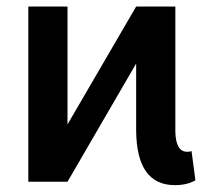

<svg xmlns="http://www.w3.org/2000/svg" viewBox="-20 -548 632 579"><path d="M65.4 -528.3H183.6V-172.9L390.6 -528.3H508.8V-150.4Q510.3 -90.3 544.4 -90.3Q552.7 -90.3 557.6 -92.3L569.3 -4.4Q544.4 10.3 507.3 10.3Q392.1 10.3 390.6 -153.8V-356.4L183.6 0H65.4Z"/></svg>

Font: Roboto Medium
Style: Regular
Weight: 500
Designer: Google
Version: Version 2.134; 2016; ttfautohint (v1.6)